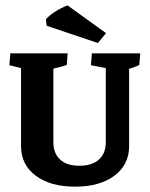

<svg xmlns="http://www.w3.org/2000/svg" viewBox="-20 -680 552 708"><path d="M256.8 8.3Q165.5 8.3 111.6 -32.2Q57.6 -72.8 57.6 -141.1L176.8 -156.2Q176.8 -114.3 201.7 -91.6Q226.6 -68.8 272.9 -68.8Q319.3 -68.8 344.7 -91.6Q370.1 -114.3 370.1 -156.2L456.1 -141.1Q456.1 -72.8 402.1 -32.2Q348.1 8.3 256.8 8.3ZM57.6 -141.1V-476.6H176.8V-156.2ZM57.6 -394.5V-471.2L74.7 -424.8L14.6 -439.5L18.1 -483.4H229.5L226.1 -440.4Q216.8 -437 199.2 -432.4Q181.6 -427.7 158.2 -422.4L176.8 -471.2V-394.5ZM456.1 -141.1 370.1 -156.2V-476.6H456.1ZM370.1 -394.5V-471.2L387.2 -425.8L315.4 -439.5L318.8 -483.4H497.1L493.7 -440.4Q475.6 -431.2 437.5 -420.9L456.1 -471.2V-394.5ZM340.8 -521.5 151.9 -585 149.4 -609.4Q178.7 -640.1 229 -660.2L371.1 -557.6Z"/></svg>

Font: Markazi Text
Style: Regular
Weight: 400
Designer: Borna Izadpanah (Arabic designer), Fiona Ross (Arabic design director) and Florian Runge (Latin designer)
Foundry: Borna Izadpanah and Florian Runge
Version: Version 1.000